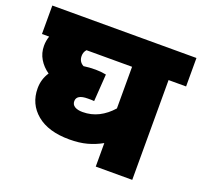

<svg xmlns="http://www.w3.org/2000/svg" viewBox="-111 -748 921 875"><g transform="rotate(20 349.5 -311.0)"><path d="M699 -484H614V0H437V-114Q403 -95 366 -85Q329 -75 281 -75Q179 -75 122.5 -122Q66 -169 66 -245Q66 -289 90 -325Q61 -345 44 -373.5Q27 -402 27 -437Q27 -462 35 -484H0V-622H699ZM243 -247Q243 -230 257 -221.5Q271 -213 295 -213Q337 -213 372.5 -231Q408 -249 437 -282V-484H216Q204 -471 204 -452Q204 -424 228 -411Q254 -415 286 -415Q312 -415 337 -410L328 -278Q321 -279 313 -279Q305 -279 297 -279Q243 -279 243 -247Z"/></g></svg>

Font: Noto Sans Black
Style: Regular
Weight: 900
Designer: Monotype Design Team
Foundry: Monotype Imaging Inc.
Version: Version 2.007